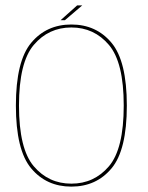

<svg xmlns="http://www.w3.org/2000/svg" viewBox="-20 -689 551 713"><path d="M245 4Q337.5 4 394.2 -63.8Q451 -131.5 451 -297Q451 -462 394.2 -530Q337.5 -598 245 -598Q152.5 -598 95.8 -530Q39 -462 39 -297Q39 -131.5 95.8 -63.8Q152.5 4 245 4ZM245 -7Q160.5 -7 105.5 -71.5Q50.5 -136 50.5 -297Q50.5 -457.5 105.5 -522.2Q160.5 -587 245 -587Q329.5 -587 384.5 -522.2Q439.5 -457.5 439.5 -297Q439.5 -136 384.5 -71.5Q329.5 -7 245 -7ZM205 -614H221L285.5 -669H266.5Z"/></svg>

Font: Anybody UltraCondensed Thin Thin
Style: Regular
Weight: 250
Version: Version 1.111